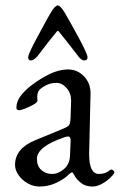

<svg xmlns="http://www.w3.org/2000/svg" viewBox="-20 -668 439 702"><path d="M188 -553Q158 -517 122 -469Q106 -447 92 -447Q83 -447 83 -459Q83 -465 92.5 -485.5Q102 -506 116.5 -532.5Q131 -559 144.5 -584Q158 -609 166 -622Q181 -648 191 -648Q201 -648 217 -621Q225 -608 238.5 -583.5Q252 -559 266.5 -532.5Q281 -506 290.5 -485.5Q300 -465 300 -459Q300 -447 288 -447Q276 -447 261 -469Q243 -493 195 -553Q191 -557 188 -553ZM117 -300Q117 -294 103 -286Q89 -278 73 -271.5Q57 -265 50 -265Q40 -265 40 -274Q40 -297 56 -318Q72 -339 97.5 -358Q123 -377 151 -392Q192 -414 229 -414Q264 -414 288 -388Q312 -362 311 -325L306 -109V-103Q306 -32 342 -32Q366 -32 382 -46Q386 -50 392 -46.5Q398 -43 398 -37V-36Q394 -28 381 -16Q368 -4 351 5Q334 14 318 14Q293 14 276.5 1Q260 -12 253 -25Q246 -38 244 -38Q239 -38 226 -25Q212 -12 184.5 1Q157 14 124 14Q102 14 81.5 2.5Q61 -9 48 -27.5Q35 -46 35 -65Q35 -125 108 -155L210 -197Q229 -205 233 -211Q237 -217 238 -237L240 -299V-301Q240 -327 223.5 -346Q207 -365 186 -365Q164 -365 145 -354.5Q126 -344 121 -335Q116 -325 116 -314ZM115 -87Q115 -61 131 -46.5Q147 -32 170 -32Q193 -32 214 -50Q235 -68 236 -99L238 -148Q240 -169 229 -169Q223 -169 215 -166Q115 -132 115 -87Z"/></svg>

Font: Benne
Style: Regular
Weight: 400
Designer: John-Daniel Harrington
Version: Version 1.001